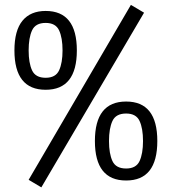

<svg xmlns="http://www.w3.org/2000/svg" viewBox="-20 -748 721 805"><path d="M153.3 37.6 100.1 5.9 528.8 -727.5 584 -694.8ZM171.4 -371.6Q40.5 -371.6 40.5 -536.6Q40.5 -620.1 74.2 -661.1Q107.9 -702.1 171.4 -702.1Q302.2 -702.1 302.2 -536.6Q302.2 -371.6 171.4 -371.6ZM171.4 -421.9Q213.4 -421.9 227.8 -453.1Q242.2 -484.4 242.2 -536.6Q242.2 -589.4 227.8 -620.6Q213.4 -651.9 171.4 -651.9Q128.9 -651.9 114.5 -620.8Q100.1 -589.8 100.1 -536.6Q100.1 -483.9 114.5 -452.9Q128.9 -421.9 171.4 -421.9ZM508.8 8.8Q377.9 8.8 377.9 -156.7Q377.9 -322.3 508.8 -322.3Q639.6 -322.3 639.6 -156.7Q639.6 8.8 508.8 8.8ZM508.8 -41.5Q550.8 -41.5 565.2 -72.8Q579.6 -104 579.6 -156.7Q579.6 -209.5 565.2 -240.7Q550.8 -272 508.8 -272Q465.8 -272 451.4 -240.7Q437 -209.5 437 -156.7Q437 -104 451.4 -72.8Q465.8 -41.5 508.8 -41.5Z"/></svg>

Font: Mako
Style: Regular
Weight: 400
Designer: vernon adams
Foundry: vernon adams
Version: Version 1.100; ttfautohint (v1.8.4.7-5d5b);gftools[0.9.33]